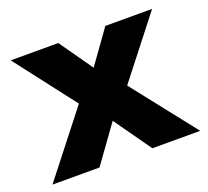

<svg xmlns="http://www.w3.org/2000/svg" viewBox="-99 -549 705 652"><g transform="rotate(-20 254.0 -222.5)"><path d="M-13 0 193 -263 190 -196 -2 -445H170L279 -290H229L340 -445H509L312 -193L317 -259L521 0H348L229 -168H278L157 0Z"/></g></svg>

Font: Nunito Sans 12pt ExtraLight
Style: Weight 830 Width 84 Optical size 12.0 YTLC 445
Weight: 830
Width: 4
Designer: Vernon Adams
Foundry: Vernon Adams
Version: Version 3.101;gftools[0.9.27]